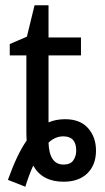

<svg xmlns="http://www.w3.org/2000/svg" viewBox="-20 -679 399 728"><path d="M164 -138Q189 -162 220 -162Q269 -162 269 -108Q269 -87 258 -71Q247 -55 221 -55Q167 -55 164 -138ZM106 -51Q140 10 221 10Q279 10 311.5 -22Q344 -54 344 -108Q344 -159 314 -193Q284 -227 227 -227Q192 -227 164 -215V-469H287V-537H164V-659H111L82 -540L17 -512V-469H80V-198Q80 -184 80 -171.5Q80 -159 81 -146Q45 -95 10 3L76 29Q91 -19 106 -51Z"/></svg>

Font: Noto Sans UI SemiCondensed
Style: Regular
Weight: 400
Width: 4
Designer: Monotype Design Team
Foundry: Monotype Imaging Inc.
Version: 1.001